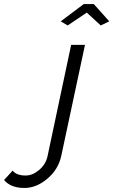

<svg xmlns="http://www.w3.org/2000/svg" viewBox="-230 -741 556 942"><path d="M67.9 -636.2 181.2 -721.2H230L306.2 -636.2L264.2 -616.2L195.8 -679.2L102.1 -616.2ZM-210 142.1 -168 96.2Q-148.9 120.1 -104 120.1Q-70.3 120.1 -38.1 93Q-5.9 65.9 2.9 26.9L119.1 -521H187L70.8 22.9Q56.6 89.8 2.7 135.5Q-51.3 181.2 -109.9 181.2Q-177.7 181.2 -210 142.1Z"/></svg>

Font: Rawline
Style: Italic
Weight: 400
Italic angle: -12°
Designer: Matt McInerney, Pablo Impallari, Rodrigo Fuenzalida
Foundry: Matt McInerney, Pablo Impallari, Rodrigo Fuenzalida
Version: Version 4.020;PS 004.020;hotconv 1.0.88;makeotf.lib2.5.64775